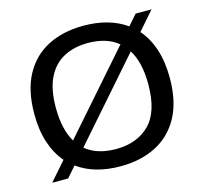

<svg xmlns="http://www.w3.org/2000/svg" viewBox="-108 -871 1066 1002"><g transform="rotate(-15 424.5 -370.5)"><path d="M142 0H56L144 -100.5Q103 -147.5 80.8 -215Q58.5 -282.5 58.5 -370Q58.5 -497 104.2 -581.2Q150 -665.5 232.5 -707.5Q315 -749.5 424.5 -749.5Q565 -749.5 656 -684L705 -740H791L704 -640.5Q745.5 -593.5 768 -525.8Q790.5 -458 790.5 -370Q790.5 -243.5 744.8 -159.2Q699 -75 616.5 -32.8Q534 9.5 424.5 9.5Q283 9.5 192 -57ZM175.5 -373Q175.5 -312.5 186.5 -265.8Q197.5 -219 218 -185L587 -605.5Q555.5 -631.5 514.5 -644Q473.5 -656.5 424.5 -656.5Q349.5 -656.5 293.5 -627Q237.5 -597.5 206.5 -535Q175.5 -472.5 175.5 -373ZM424.5 -83.5Q538 -83.5 605.8 -151Q673.5 -218.5 673.5 -367Q673.5 -428 662.2 -475Q651 -522 629.5 -556L260.5 -135Q292 -108.5 333.5 -96Q375 -83.5 424.5 -83.5Z"/></g></svg>

Font: Encode Sans Exp Md
Style: Regular
Weight: 500
Width: 7
Designer: Multiple Designers
Foundry: Impallari Type
Version: Version 3.002; ttfautohint (v1.8.3) -l 8 -r 50 -G 200 -x 14 